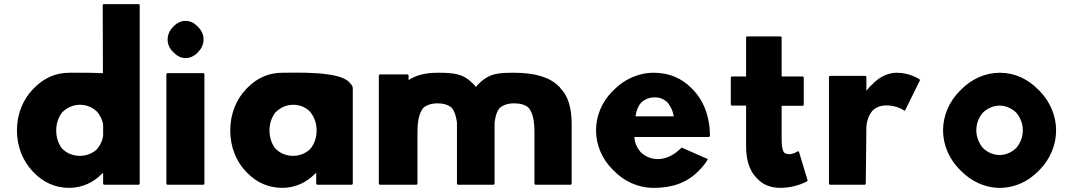

<svg xmlns="http://www.w3.org/2000/svg" viewBox="-20 -887 5184 929"><path d="M283 -346H284C305 -367 335 -380 367 -380C399 -380 428 -368 450 -346C463 -331 475 -309 479 -284V-229C475 -204 464 -183 450 -166C430 -146 400 -133 367 -133C333 -133 304 -145 283 -166H282C264 -188 252 -219 252 -256C252 -292 264 -323 283 -346ZM656 3V-863L652 -867H481L477 -863L478 -533H473C410 -536 342 -535 315 -535C248 -535 192 -508 148 -464L140 -456C91 -406 62 -335 62 -256C62 -177 91 -107 139 -57L147 -49C190 -5 247 22 315 22C378 22 432 -5 470 -43L479 -51V3L483 7H652Z M816 -637 823 -630C837 -616 856 -606 878 -606C899 -606 918 -615 933 -629L940 -637C955 -652 965 -673 965 -696C965 -719 955 -740 940 -755L933 -762C919 -776 900 -786 878 -786C857 -786 838 -777 823 -763L816 -755C801 -740 791 -719 791 -696C791 -673 801 -652 816 -637ZM789 7H965L969 3V-529L965 -533H789L785 -529V3Z M1315 -346H1316C1337 -367 1367 -380 1399 -380C1430 -380 1458 -369 1480 -347C1499 -324 1512 -293 1512 -256C1512 -221 1501 -190 1481 -166C1461 -146 1431 -133 1399 -133C1365 -133 1336 -145 1315 -166H1314C1296 -188 1284 -219 1284 -256C1284 -292 1296 -323 1315 -346ZM1676 -482 1668 -491C1616 -544 1405 -535 1346 -535C1279 -535 1224 -509 1180 -465L1172 -457C1123 -407 1094 -335 1094 -256C1094 -177 1123 -105 1171 -56L1178 -49C1221 -5 1278 22 1346 22C1409 22 1463 -5 1501 -43L1510 -51V3L1514 7H1683L1687 3V-458C1687 -468 1683 -475 1676 -482Z M2000 3V-245C2000 -302 2008 -340 2028 -365C2044 -379 2068 -387 2097 -387C2126 -387 2149 -380 2166 -365C2179 -349 2187 -325 2191 -294V3L2195 7H2369L2373 3V-294C2377 -325 2384 -348 2398 -365C2415 -379 2438 -387 2467 -387C2496 -387 2521 -381 2538 -365C2558 -341 2566 -302 2566 -245V3L2570 7H2742L2746 3V-287C2746 -367 2728 -424 2690 -462L2689 -464V-465L2683 -470C2639 -514 2568 -535 2467 -535C2392 -535 2347 -533 2295 -480L2289 -474C2289 -474 2288 -472 2286 -470L2282 -466L2279 -471C2278 -473 2274 -477 2270 -481L2269 -482L2261 -489C2218 -532 2168 -535 2097 -535C2038 -535 1996 -523 1964 -504L1957 -499V-523L1953 -527H1817L1813 -523V3L1817 7H1996ZM2269 -477Z M3056 -330C3059 -351 3067 -373 3082 -390V-391H3083C3099 -406 3121 -416 3148 -416C3172 -416 3192 -408 3209 -392L3210 -391C3223 -375 3234 -355 3239 -330L3240 -324H3055ZM3080 -151 3079 -152C3063 -170 3052 -194 3050 -219L3049 -224H3411L3415 -229C3415 -325 3383 -402 3333 -453L3326 -460C3279 -509 3216 -535 3143 -535C3068 -535 3001 -503 2950 -452L2949 -451L2942 -444C2894 -395 2864 -329 2864 -256C2864 -184 2894 -118 2942 -69L2949 -62C2999 -10 3067 22 3143 22C3228 22 3300 0 3357 -57L3358 -58L3365 -65C3379 -79 3393 -96 3405 -116L3401 -119L3278 -173C3205 -98 3125 -107 3080 -151Z M3520 -517 3516 -513V-381L3520 -376H3590V-179C3590 -125 3601 -68 3638 -29L3646 -21C3670 5 3706 22 3758 22C3824 22 3877 -5 3884 -9L3888 -13L3846 -152L3842 -156C3835 -152 3818 -141 3799 -141C3790 -141 3782 -143 3775 -148L3774 -149C3765 -161 3762 -182 3762 -211V-375H3865L3869 -379V-512L3865 -517H3762V-707L3758 -711H3594L3590 -707V-517Z M4180 -457 4172 -448V-516L4168 -520H3995L3991 -516V3L3995 7H4165L4169 3L4172 -272C4172 -281 4176 -321 4201 -351C4216 -366 4238 -377 4268 -377C4314 -377 4346 -359 4357 -351L4360 -354L4432 -500L4428 -504C4425 -506 4381 -535 4319 -535C4262 -535 4221 -501 4197 -475H4196L4189 -468C4186 -464 4183 -460 4180 -457ZM4189 -464Z M4735 -341C4755 -362 4786 -376 4817 -376C4848 -376 4877 -362 4898 -341C4917 -318 4929 -289 4929 -256C4929 -224 4917 -195 4898 -172C4877 -151 4848 -137 4817 -137C4786 -137 4757 -150 4735 -172C4717 -194 4704 -224 4704 -256C4704 -288 4715 -318 4735 -341ZM4622 -68 4629 -61C4679 -10 4745 22 4818 22C4890 22 4955 -9 5004 -59L5011 -66C5060 -116 5090 -184 5090 -256C5090 -328 5060 -396 5011 -446L5003 -454C4954 -504 4890 -535 4818 -535C4746 -535 4680 -504 4630 -453L4622 -445C4573 -395 4543 -328 4543 -256C4543 -184 4574 -117 4622 -68Z"/></svg>

Font: Hussar Woodtype
Style: Bd
Weight: 900
Foundry: Cannot Into Space Fonts
Version: Version 1.07